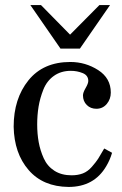

<svg xmlns="http://www.w3.org/2000/svg" viewBox="-20 -724 484 759"><path d="M251 15Q150 14 93 -52Q36 -118 34 -223Q34 -334 92.5 -406.5Q151 -479 258 -479Q318 -479 368 -447Q418 -415 418 -358Q418 -332 402 -313Q386 -294 361 -294Q338 -294 323 -309Q308 -324 308 -347Q308 -358 318.5 -376Q329 -394 329 -404Q329 -426 307 -435Q285 -444 260 -444Q221 -444 193 -424Q165 -404 151.5 -370Q138 -336 132.5 -302.5Q127 -269 127 -232Q127 -195 133 -162Q139 -129 153 -98Q167 -67 195 -49Q223 -31 263 -31Q288 -31 307.5 -38.5Q327 -46 343.5 -65Q360 -84 368 -96.5Q376 -109 392 -137L423 -120Q415 -92 400 -67Q352 15 251 15ZM100 -704H142L257 -587L373 -704H415L296 -532H219Z"/></svg>

Font: Academico
Style: Regular
Weight: 400
Foundry: Steinberg Media Technologies GmbH
Version: Version 0.902